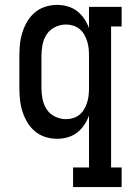

<svg xmlns="http://www.w3.org/2000/svg" viewBox="-20 -558 540 783"><path d="M278 205V125H343V-87Q336 -67 323.5 -48.5Q311 -30 294 -17Q277 -4 256 2Q235 8 213 8Q188 8 164.5 0.5Q141 -7 122.5 -22.5Q104 -38 91.5 -59Q79 -80 71.5 -103.5Q64 -127 61.5 -151.5Q59 -176 59 -200V-330Q59 -354 61.5 -378.5Q64 -403 71.5 -426.5Q79 -450 91.5 -471Q104 -492 122.5 -507.5Q141 -523 164.5 -530.5Q188 -538 213 -538Q235 -538 256 -532Q277 -526 294 -513Q311 -500 323.5 -481.5Q336 -463 343 -443V-530H476V-450H433V125H476V205ZM249 -72Q264 -72 278.5 -76.5Q293 -81 304.5 -90.5Q316 -100 323.5 -113Q331 -126 335.5 -140.5Q340 -155 341.5 -170Q343 -185 343 -200V-330Q343 -345 341.5 -360Q340 -375 335.5 -389.5Q331 -404 323.5 -417Q316 -430 304.5 -439.5Q293 -449 278.5 -453.5Q264 -458 249 -458Q226 -458 204.5 -447.5Q183 -437 170.5 -418Q158 -399 153.5 -376Q149 -353 149 -330V-200Q149 -177 153.5 -154Q158 -131 170.5 -112Q183 -93 204.5 -82.5Q226 -72 249 -72Z"/></svg>

Font: Iosevka Slab Medium
Style: Regular
Weight: 500
Monospace: yes
Designer: Belleve Invis
Foundry: Belleve Invis
Version: Version 11.1.1; ttfautohint (v1.8.3)